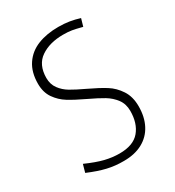

<svg xmlns="http://www.w3.org/2000/svg" viewBox="-173 -815 844 924"><g transform="rotate(-30 248.5 -352.5)"><path d="M244.6 5.4Q196.3 5.9 152.8 -4.4Q109.4 -14.6 53.7 -38.1L65.9 -81.5Q123 -56.2 163.8 -46.1Q204.6 -36.1 244.6 -36.1Q321.3 -36.1 356.2 -77.9Q391.1 -119.6 391.1 -188.5Q391.1 -227.1 370.6 -254.4Q350.1 -281.7 320.1 -299.8Q290 -317.9 239.3 -341.8Q183.6 -368.2 150.4 -388.7Q117.2 -409.2 94.2 -442.1Q71.3 -475.1 71.3 -522.5Q71.3 -586.9 99.9 -629.4Q128.4 -671.9 178 -691.7Q227.5 -711.4 292.5 -711.4Q324.7 -711.4 353.3 -706.8Q381.8 -702.1 409.2 -693.4L397 -651.4L386.2 -654.3Q361.8 -660.6 342 -664.1Q322.3 -667.5 293.9 -667.5Q218.8 -667.5 169.7 -634Q120.6 -600.6 120.1 -527.3Q120.1 -491.7 138.7 -466.6Q157.2 -441.4 185.1 -424.8Q212.9 -408.2 261.7 -385.3Q318.8 -358.4 353.8 -336.4Q388.7 -314.5 412.8 -277.8Q437 -241.2 437 -187.5Q437 -128.4 414.3 -85Q391.6 -41.5 348.4 -18.1Q305.2 5.4 244.6 5.4Z"/></g></svg>

Font: DavidDev Light
Style: Regular
Weight: 300
Designer: David.dev
Foundry: David.dev
Version: Version 1.001;FEAKit 1.0